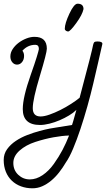

<svg xmlns="http://www.w3.org/2000/svg" viewBox="-40 -699 598 1037"><path d="M463 -457Q466 -469 470 -472Q474 -475 487 -475Q513 -475 513 -462L490 -361L464 -249Q450 -189 432 -125Q414 -61 394.5 -2.5Q375 56 355 103.5Q335 151 316 178Q299 207 279 232.5Q259 258 236 277Q213 296 188 307Q163 318 135 318Q102 318 73.5 307.5Q45 297 24 277Q3 257 -8.5 228.5Q-20 200 -20 165Q-20 132 -1.5 106.5Q17 81 45.5 62Q74 43 108 30Q142 17 173.5 8.5Q205 0 229 -4.5Q253 -9 262 -10L349 -24Q350 -24 373 -107L372 -105Q357 -90 333 -75.5Q309 -61 282 -49.5Q255 -38 227 -31Q199 -24 176 -24Q83 -24 83 -110Q83 -173 126 -295Q148 -357 158.5 -391.5Q169 -426 170 -434Q170 -457 151 -457Q110 -457 81 -425Q90 -414 90 -397Q90 -377 79 -363.5Q68 -350 52 -350Q37 -350 26.5 -362.5Q16 -375 16 -394Q16 -415 28.5 -434Q41 -453 60 -467.5Q79 -482 102 -491Q125 -500 146 -500Q213 -500 213 -436Q213 -414 175 -288Q137 -162 137 -115Q137 -70 179 -70Q199 -70 227.5 -80Q256 -90 286 -105Q316 -120 344 -138Q372 -156 390 -171Q425 -302 443 -373Q461 -444 463 -457ZM333 33Q296 34 249 42.5Q202 51 151 67.5Q100 84 66 114Q32 144 32 181Q32 220 58.5 245Q85 270 121 270Q156 270 190 247Q224 224 251 186Q278 148 297.5 111Q317 74 333 33ZM379 -679Q411 -679 411 -650Q405 -620 372 -574.5Q339 -529 328 -529Q322 -529 316 -533Q310 -537 310 -544Q310 -572 335 -625.5Q360 -679 379 -679Z"/></svg>

Font: Bonbon
Style: Regular
Weight: 400
Designer: Ksenia Erulevich
Foundry: Cyreal (www.cyreal.org)
Version: Version 1.001